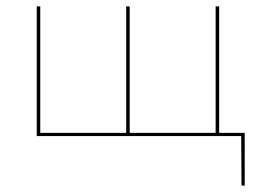

<svg xmlns="http://www.w3.org/2000/svg" viewBox="-20 -426 818 601"><path d="M746 155H736L735 0H95V-406H106V-10H375V-406H386V-10H655V-406H666V-10H746Z"/></svg>

Font: Ysabeau Hairline
Style: Regular
Weight: 100
Designer: Christian Thalmann (Catharsis Fonts)
Version: Version 0.003